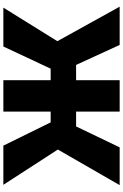

<svg xmlns="http://www.w3.org/2000/svg" viewBox="196 -964 768 1201"><g transform="rotate(-90 580.5 -364.0)"><path d="M678.7 -727.5V-431.6H751L889.6 -727.5H1132.8L922.9 -389.6L1138.7 0H899.4L774.4 -272.5H678.7V0H482.4V-272.5H389.6L258.8 0H22.5L245.1 -386.7L24.4 -727.5H269.5L415 -431.6H482.4V-727.5Z"/></g></svg>

Font: Inter Black
Style: Regular
Weight: 900
Designer: Rasmus Andersson
Foundry: rsms
Version: Version 4.000;git-a52131595